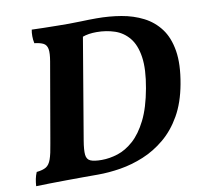

<svg xmlns="http://www.w3.org/2000/svg" viewBox="-77 -761 888 845"><g transform="rotate(-10 367.0 -338.0)"><path d="M407.1 -678.5Q464.3 -678.5 517.3 -669.5Q570.3 -660.5 614.5 -638Q658.6 -615.5 688 -576.3Q717.4 -537.1 727.4 -476.4Q737.3 -415.7 721.4 -329.3Q706.7 -248.6 674.2 -191.7Q641.7 -134.7 596.7 -97.3Q551.8 -59.8 500.2 -38.5Q448.7 -17.2 396 -8.6Q343.3 0 294.7 0H169.3L180.4 -60.7H322.2Q357.5 -60.7 394.3 -72.5Q431.2 -84.4 465 -114.6Q498.9 -144.7 526.1 -198.9Q553.2 -253 568.3 -336.9Q583.7 -421.1 575.4 -476Q567.1 -531 541.2 -562.2Q515.4 -593.5 477.8 -606.1Q440.1 -618.8 396.8 -618.8Q378.9 -618.8 363.3 -616.5Q347.6 -614.2 331.3 -608.2L278 -676Q307.3 -676 339.7 -677.2Q372.1 -678.5 407.1 -678.5ZM118.1 -679Q141.1 -678 171.3 -677.5Q201.6 -677 233.9 -676.5Q266.2 -676 295.6 -676Q324.9 -676 345.8 -676L258.5 -158.6Q251.5 -116.9 253.7 -95.8Q256 -74.7 272.4 -67.7Q288.9 -60.7 322.7 -60.7L294.7 0Q267.7 0 230.5 0Q193.3 0 153.8 0.5Q114.3 1 78.4 1.5Q42.5 2 17.7 3Q18.7 -13.2 21.7 -28.6Q24.8 -44 30.9 -58.3Q58.8 -61.2 73.5 -70.2Q88.2 -79.2 96.4 -102.6Q104.7 -125.9 111.7 -171.2L173.3 -526.3Q179.8 -563.5 176.4 -582Q172.9 -600.6 159 -607.9Q145 -615.2 119 -618.2Q115.5 -633.9 115.5 -650.1Q115.5 -666.4 118.1 -679Z"/></g></svg>

Font: Vollkorn
Style: Italic
Weight: 400
Italic angle: -11°
Designer: Friedrich Althausen
Foundry: Friedrich Althausen
Version: Version 5.001